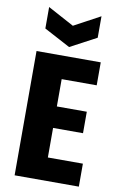

<svg xmlns="http://www.w3.org/2000/svg" viewBox="-98 -951 620 1004"><g transform="rotate(10 212.0 -449.0)"><path d="M54 0V-660H395V-538H209V-393H368V-279H209V-122H395V0ZM79 -898 218 -823 357 -898V-784L218 -710L79 -784Z"/></g></svg>

Font: Bricolage Grotesque 12pt Condensed ExtraBold
Style: Regular
Weight: 800
Width: 3
Designer: Mathieu Triay
Foundry: Atelier Triay
Version: Version 1.001; ttfautohint (v1.8.4.7-5d5b);gftools[0.9.33.de